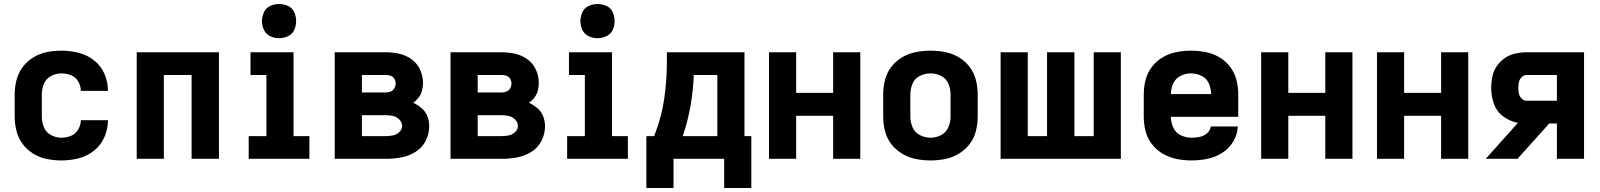

<svg xmlns="http://www.w3.org/2000/svg" viewBox="-20 -790 7960 955"><path d="M286 8Q329 8 371 -2.5Q413 -13 447.5 -40.5Q482 -68 499.5 -108.5Q517 -149 517 -192H382Q382 -168 369 -146Q356 -124 333 -114.5Q310 -105 286 -105Q259 -105 234 -118Q209 -131 198.5 -157Q188 -183 188 -210V-320Q188 -347 198.5 -373Q209 -399 234 -412Q259 -425 286 -425Q310 -425 333 -416Q356 -407 369 -385Q382 -363 382 -338H517Q517 -382 499.5 -422.5Q482 -463 447.5 -490Q413 -517 371 -527.5Q329 -538 286 -538Q249 -538 213.5 -531Q178 -524 146.5 -505Q115 -486 93 -456.5Q71 -427 62 -391.5Q53 -356 53 -320V-210Q53 -174 62 -138.5Q71 -103 93 -73.5Q115 -44 146.5 -25Q178 -6 213.5 1Q249 8 286 8Z M660 0H795V-417H933V0H1069V-530H660Z M1217 0H1519V-113H1440V-530H1226V-417H1305V-113H1217ZM1368 -600Q1391 -600 1412.5 -610Q1434 -620 1443.5 -641Q1453 -662 1453 -685Q1453 -708 1443.5 -729.5Q1434 -751 1412.5 -760.5Q1391 -770 1368 -770Q1345 -770 1324 -760.5Q1303 -751 1293 -729.5Q1283 -708 1283 -685Q1283 -662 1293 -641Q1303 -620 1324 -610Q1345 -600 1368 -600Z M1645 0H1900Q1938 0 1975.5 -7Q2013 -14 2046 -34Q2079 -54 2097 -89Q2115 -124 2115 -162Q2115 -187 2106 -211Q2097 -235 2077.5 -251.5Q2058 -268 2035 -279Q2050 -289 2062 -304.5Q2074 -320 2079 -339Q2084 -358 2084 -377Q2084 -411 2070 -442.5Q2056 -474 2028 -494.5Q2000 -515 1966.5 -522.5Q1933 -530 1900 -530H1645ZM1780 -330V-417H1900Q1912 -417 1923.5 -413Q1935 -409 1941.5 -398Q1948 -387 1948 -375Q1948 -363 1942 -351.5Q1936 -340 1924 -335Q1912 -330 1900 -330ZM1780 -113V-217H1900Q1918 -217 1935.5 -213Q1953 -209 1966.5 -195Q1980 -181 1980 -163Q1980 -146 1966 -133Q1952 -120 1934.5 -116.5Q1917 -113 1900 -113Z M2221 0H2476Q2514 0 2551.5 -7Q2589 -14 2622 -34Q2655 -54 2673 -89Q2691 -124 2691 -162Q2691 -187 2682 -211Q2673 -235 2653.5 -251.5Q2634 -268 2611 -279Q2626 -289 2638 -304.5Q2650 -320 2655 -339Q2660 -358 2660 -377Q2660 -411 2646 -442.5Q2632 -474 2604 -494.5Q2576 -515 2542.5 -522.5Q2509 -530 2476 -530H2221ZM2356 -330V-417H2476Q2488 -417 2499.5 -413Q2511 -409 2517.5 -398Q2524 -387 2524 -375Q2524 -363 2518 -351.5Q2512 -340 2500 -335Q2488 -330 2476 -330ZM2356 -113V-217H2476Q2494 -217 2511.5 -213Q2529 -209 2542.5 -195Q2556 -181 2556 -163Q2556 -146 2542 -133Q2528 -120 2510.5 -116.5Q2493 -113 2476 -113Z M2801 0H3103V-113H3024V-530H2810V-417H2889V-113H2801ZM2952 -600Q2975 -600 2996.5 -610Q3018 -620 3027.5 -641Q3037 -662 3037 -685Q3037 -708 3027.5 -729.5Q3018 -751 2996.5 -760.5Q2975 -770 2952 -770Q2929 -770 2908 -760.5Q2887 -751 2877 -729.5Q2867 -708 2867 -685Q2867 -662 2877 -641Q2887 -620 2908 -610Q2929 -600 2952 -600Z M3582 145H3717V-113H3683V-530H3297V-483Q3297 -393 3284.5 -303.5Q3272 -214 3240 -130L3234 -113H3195V0H3582ZM3548 -113H3376Q3401 -186 3414.5 -263Q3428 -340 3431 -417H3548ZM3195 145H3330V0H3195Z M3805 0H3940V-214H4124V0H4259V-530H4124V-328H3940V-530H3805Z M4608 8Q4645 8 4681 1Q4717 -6 4748.5 -25Q4780 -44 4802.5 -73Q4825 -102 4834 -138Q4843 -174 4843 -210V-320Q4843 -357 4834 -392.5Q4825 -428 4802.5 -457.5Q4780 -487 4748.5 -505.5Q4717 -524 4681 -531Q4645 -538 4608 -538Q4572 -538 4536 -531Q4500 -524 4468 -505.5Q4436 -487 4413.5 -457.5Q4391 -428 4382 -392.5Q4373 -357 4373 -320V-210Q4373 -174 4382 -138Q4391 -102 4413.5 -73Q4436 -44 4468 -25Q4500 -6 4536 1Q4572 8 4608 8ZM4608 -105Q4581 -105 4555.5 -118Q4530 -131 4519 -157Q4508 -183 4508 -210V-320Q4508 -348 4519 -374Q4530 -400 4555.5 -412.5Q4581 -425 4608 -425Q4636 -425 4661 -412.5Q4686 -400 4697 -374Q4708 -348 4708 -320V-210Q4708 -183 4697 -157Q4686 -131 4661 -118Q4636 -105 4608 -105Z M4957 0H5555V-530H5420V-113H5324V-530H5188V-113H5092V-530H4957Z M5907 8Q5947 8 5986 0Q6025 -8 6059 -29.5Q6093 -51 6114 -86Q6135 -121 6137 -161H6002Q6000 -141 5983.5 -127Q5967 -113 5947 -109Q5927 -105 5907 -105Q5879 -105 5853.5 -117Q5828 -129 5816 -155Q5804 -181 5804 -209H6139V-320Q6139 -357 6130 -392.5Q6121 -428 6098.5 -457.5Q6076 -487 6044.5 -505.5Q6013 -524 5977 -531Q5941 -538 5904 -538Q5868 -538 5832 -531Q5796 -524 5764 -505.5Q5732 -487 5709.5 -457.5Q5687 -428 5678 -392.5Q5669 -357 5669 -320V-210Q5669 -173 5678 -137.5Q5687 -102 5710 -72.5Q5733 -43 5765.5 -24.5Q5798 -6 5834 1Q5870 8 5907 8ZM6004 -322H5804Q5804 -349 5815.5 -374.5Q5827 -400 5852 -412.5Q5877 -425 5904 -425Q5931 -425 5956.5 -412.5Q5982 -400 5993 -374.5Q6004 -349 6004 -322Z M6253 0H6388V-214H6572V0H6707V-530H6572V-328H6388V-530H6253Z M6829 0H6964V-214H7148V0H7283V-530H7148V-328H6964V-530H6829Z M7370 0H7528L7686 -176H7724V0H7859V-530H7574Q7546 -530 7518 -524Q7490 -518 7466 -502Q7442 -486 7425.5 -462Q7409 -438 7403 -409.5Q7397 -381 7397 -353Q7397 -313 7410.5 -274Q7424 -235 7457.5 -210.5Q7491 -186 7530 -179ZM7574 -289Q7560 -289 7549 -299.5Q7538 -310 7535 -324.5Q7532 -339 7532 -353Q7532 -367 7535 -381.5Q7538 -396 7549 -406.5Q7560 -417 7574 -417H7724V-289Z"/></svg>

Font: Iosevka Sparkle Extrabold
Style: Regular
Weight: 800
Designer: Belleve Invis
Foundry: Belleve Invis
Version: Version 4.5.0; ttfautohint (v1.8.3)